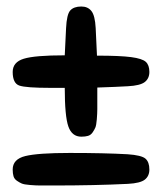

<svg xmlns="http://www.w3.org/2000/svg" viewBox="-20 -649 499 590"><path d="M373 -384Q340 -382 279 -380V-355Q279 -326 279 -313.5Q279 -301 277.5 -282.5Q276 -264 273 -257Q270 -250 264.5 -242Q259 -234 250.5 -231.5Q242 -229 230 -229Q201 -229 190 -260.5Q179 -292 179 -379H135Q60 -379 39.5 -386Q19 -393 19 -428Q19 -458 53 -468.5Q87 -479 179 -479L183 -562Q185 -605 196 -617Q207 -629 230 -629Q250 -629 261 -615Q272 -601 274 -563L278 -478Q349 -478 383 -473.5Q417 -469 428 -459Q439 -449 439 -428Q439 -408 425 -397Q411 -386 373 -384ZM373 -84Q271 -79 145 -79Q116 -79 103.5 -79Q91 -79 72.5 -80.5Q54 -82 47 -85Q40 -88 32 -93.5Q24 -99 21.5 -107.5Q19 -116 19 -128Q19 -160 58 -169.5Q97 -179 194 -179Q301 -179 372 -175Q415 -172 427 -161.5Q439 -151 439 -128Q439 -108 425 -97Q411 -86 373 -84Z"/></svg>

Font: Sniglet
Style: Regular
Weight: 400
Designer: Haley Fiege
Foundry: Haley Fiege, Pablo Impallari, Brenda Gallo
Version: Version 2.000